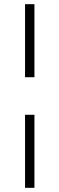

<svg xmlns="http://www.w3.org/2000/svg" viewBox="-20 -720 285 920"><path d="M100 -350V-700H145V-350ZM100 180V-170H145V180Z"/></svg>

Font: Cinzel Decorative
Style: Regular
Weight: 400
Designer: Natanael Gama
Version: Version 1.002;PS 001.002;hotconv 1.0.56;makeotf.lib2.0.21325